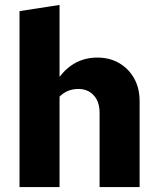

<svg xmlns="http://www.w3.org/2000/svg" viewBox="-20 -757 640 777"><path d="M59 0V-712L221 -737V-446Q281 -524 374 -524Q424 -524 462.5 -501.5Q501 -479 523 -439.5Q545 -400 545 -348V0H383V-301Q383 -345 359.5 -371Q336 -397 297 -397Q252 -397 221 -366V0Z"/></svg>

Font: Red Hat Mono
Style: Bold
Weight: 700
Monospace: yes
Designer: Pentagram, MCKL
Foundry: Pentagram, MCKL
Version: Version 1.023; ttfautohint (v1.8.3)